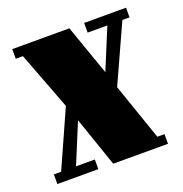

<svg xmlns="http://www.w3.org/2000/svg" viewBox="-98 -587 644 675"><g transform="rotate(-20 224.5 -250.0)"><path d="M287.1 -463.9V-500H443.8V-463.9H417L318.8 -248L392.1 -36.1H418.9V0H213.9L149.9 -186L87.9 -36.1H158.2V0H4.9V-36.1H32.2L127 -248L44.9 -463.9H18.1V-500H231.9L297.9 -312L360.8 -463.9Z"/></g></svg>

Font: Lletraferida
Style: Heavy
Weight: 900
Designer: Josep Patau Bellart
Foundry: Josep Patau Bellart
Version: Version 1.000